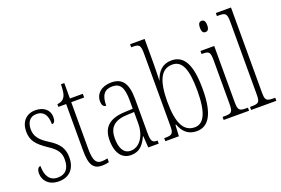

<svg xmlns="http://www.w3.org/2000/svg" viewBox="-101 -1082 2072 1414"><g transform="rotate(-20 935.0 -375.0)"><path d="M156 10C238 10 287 -43 287 -130C287 -194 263 -241 185 -289C119 -330 90 -366 90 -421C90 -472 113 -513 168 -513C223 -513 250 -475 250 -403C269 -403 278 -420 278 -450C278 -504 236 -542 169 -542C98 -542 53 -493 53 -418C53 -348 82 -310 165 -254C234 -210 250 -174 250 -128C250 -55 217 -19 157 -19C94 -19 65 -66 65 -143C49 -143 36 -128 36 -93C36 -44 73 10 156 10Z M496 10C513 10 532 7 548 3V-27C530 -23 518 -21 501 -21C460 -21 439 -47 439 -141V-507H540V-536H439V-657H413C411 -609 409 -576 392 -554C382 -540 365 -531 338 -528V-507H399V-142C399 -27 427 10 496 10Z M721 10C791 10 822 -33 849 -90H852L858 0H940V-24H938C900 -24 889 -35 889 -105V-367C889 -496 847 -543 764 -543C687 -543 640 -499 640 -441C640 -411 651 -394 672 -394C672 -476 700 -513 762 -513C825 -513 848 -471 848 -371V-307L785 -304C666 -299 608 -251 608 -147C608 -41 654 10 721 10ZM729 -21C674 -21 649 -72 649 -146C649 -227 688 -274 790 -278L849 -281V-191C849 -95 800 -21 729 -21Z M1236 10C1322 10 1382 -60 1382 -267C1382 -465 1332 -544 1236 -544C1165 -544 1125 -499 1104 -434H1103C1104 -475 1106 -529 1106 -564V-760H992V-736H1000C1053 -736 1065 -730 1065 -659V-93C1065 -33 1053 -24 1001 -24H992V0H1098L1103 -88H1108C1130 -30 1167 10 1236 10ZM1232 -22C1147 -22 1105 -98 1105 -268C1105 -438 1147 -513 1232 -513C1309 -513 1341 -437 1341 -269C1341 -93 1301 -22 1232 -22Z M1545 -654C1562 -654 1574 -664 1574 -698C1574 -731 1562 -742 1545 -742C1528 -742 1517 -731 1517 -698C1517 -664 1528 -654 1545 -654ZM1449 0H1648V-24H1635C1580 -24 1570 -32 1570 -100V-536H1462V-512H1469C1522 -512 1530 -503 1530 -434V-99C1530 -31 1520 -24 1464 -24H1449Z M1664 0H1862V-24H1857C1791 -24 1783 -30 1783 -98V-760H1664V-736H1676C1730 -736 1742 -730 1742 -660V-98C1742 -30 1734 -24 1668 -24H1664Z"/></g></svg>

Font: Noto Serif Sinhala ExtraCondensed ExtraLight
Style: Regular
Weight: 200
Width: 2
Designer: Jelle Bosma - Monotype Design Team
Foundry: Monotype Imaging Inc.
Version: Version 2.007